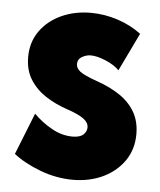

<svg xmlns="http://www.w3.org/2000/svg" viewBox="-45 -585 526 632"><g transform="rotate(5 218.0 -268.5)"><path d="M218.8 7.8Q164.1 7.8 110.8 -12.2Q57.6 -32.2 21.5 -60.5L76.2 -198.2Q102.1 -171.9 136 -152.8Q169.9 -133.8 205.1 -133.8Q229.5 -133.8 240.7 -144Q252 -154.3 252 -168Q252 -184.1 235.1 -196.5Q218.3 -209 177.7 -222.7Q140.1 -235.4 108.2 -256.1Q76.2 -276.9 56.6 -307.9Q37.1 -338.9 37.1 -381.8Q37.1 -431.2 63 -467.8Q88.9 -504.4 132.8 -524.7Q176.8 -544.9 230.5 -544.9Q275.4 -544.9 319.3 -530.5Q363.3 -516.1 397.5 -490.2L336.9 -364.3Q320.3 -381.3 291.5 -393.3Q262.7 -405.3 242.2 -405.3Q227.5 -405.3 213.4 -397.2Q199.2 -389.2 199.2 -373Q199.2 -359.4 212.9 -348.6Q226.6 -337.9 270.5 -322.3Q313 -307.6 345.5 -285.9Q377.9 -264.2 396 -233.2Q414.1 -202.1 414.1 -160.2Q414.1 -109.4 387.7 -71.5Q361.3 -33.7 317.1 -12.9Q272.9 7.8 218.8 7.8Z"/></g></svg>

Font: Reddit Sans Condensed Black
Style: Regular
Weight: 900
Designer: Stephen Hutchings
Foundry: Reddit
Version: Version 1.014